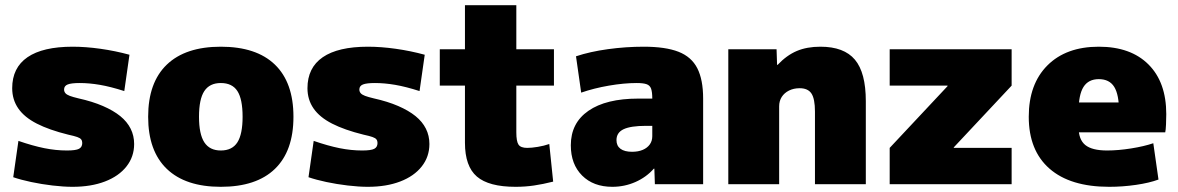

<svg xmlns="http://www.w3.org/2000/svg" viewBox="-20 -710 4541 740"><path d="M260 10Q225 10 182.5 5Q140 0 100 -8.5Q60 -17 31 -27L51 -167Q106 -148 150.5 -139Q195 -130 238 -130Q272 -130 284.5 -136.5Q297 -143 297 -159Q297 -167 293 -172.5Q289 -178 277.5 -182Q266 -186 243 -191Q170 -209 122 -233.5Q74 -258 50.5 -292Q27 -326 27 -370Q27 -449 86 -489.5Q145 -530 260 -530Q310 -530 367 -522Q424 -514 479 -499L459 -359Q406 -376 365 -383Q324 -390 287 -390Q255 -390 241 -384.5Q227 -379 227 -365Q227 -357 232 -351Q237 -345 249 -340.5Q261 -336 282 -331Q336 -319 376.5 -301.5Q417 -284 443.5 -262.5Q470 -241 483.5 -214Q497 -187 497 -155Q497 -106 467.5 -68.5Q438 -31 384.5 -10.5Q331 10 260 10Z M831 10Q695 10 623 -59Q551 -128 551 -260Q551 -392 623 -461Q695 -530 831 -530Q968 -530 1039.5 -461Q1111 -392 1111 -260Q1111 -128 1039.5 -59Q968 10 831 10ZM831 -130Q875 -130 895 -161.5Q915 -193 915 -260Q915 -328 895 -359Q875 -390 831 -390Q788 -390 767.5 -359Q747 -328 747 -260Q747 -193 767.5 -161.5Q788 -130 831 -130Z M1398 10Q1363 10 1320.5 5Q1278 0 1238 -8.5Q1198 -17 1169 -27L1189 -167Q1244 -148 1288.5 -139Q1333 -130 1376 -130Q1410 -130 1422.5 -136.5Q1435 -143 1435 -159Q1435 -167 1431 -172.5Q1427 -178 1415.5 -182Q1404 -186 1381 -191Q1308 -209 1260 -233.5Q1212 -258 1188.5 -292Q1165 -326 1165 -370Q1165 -449 1224 -489.5Q1283 -530 1398 -530Q1448 -530 1505 -522Q1562 -514 1617 -499L1597 -359Q1544 -376 1503 -383Q1462 -390 1425 -390Q1393 -390 1379 -384.5Q1365 -379 1365 -365Q1365 -357 1370 -351Q1375 -345 1387 -340.5Q1399 -336 1420 -331Q1474 -319 1514.5 -301.5Q1555 -284 1581.5 -262.5Q1608 -241 1621.5 -214Q1635 -187 1635 -155Q1635 -106 1605.5 -68.5Q1576 -31 1522.5 -10.5Q1469 10 1398 10Z M1967 10Q1864 10 1818 -29.5Q1772 -69 1772 -160V-380H1675V-520H1772V-690H1970V-520H2115V-380H1970V-200Q1970 -165 1978.5 -152.5Q1987 -140 2012 -140Q2029 -140 2053 -144Q2077 -148 2097 -155L2112 -10Q2072 0 2038 5Q2004 10 1967 10Z M2340 10Q2267 10 2223.5 -33.5Q2180 -77 2180 -150Q2180 -236 2248 -283Q2316 -330 2440 -330H2494Q2494 -355 2489.5 -368Q2485 -381 2472 -385.5Q2459 -390 2434 -390Q2385 -390 2327 -380Q2269 -370 2220 -353L2200 -493Q2254 -511 2323 -520.5Q2392 -530 2461 -530Q2545 -530 2595 -510.5Q2645 -491 2667.5 -447Q2690 -403 2690 -330V0H2504L2502 -60H2500Q2471 -27 2429 -8.5Q2387 10 2340 10ZM2416 -125Q2440 -125 2457.5 -132.5Q2475 -140 2484.5 -153.5Q2494 -167 2494 -185V-225H2470Q2411 -225 2383.5 -212Q2356 -199 2356 -170Q2356 -148 2371.5 -136.5Q2387 -125 2416 -125Z M2787 0V-520H2973L2975 -460H2977Q3012 -497 3051 -513.5Q3090 -530 3142 -530Q3233 -530 3275 -480Q3317 -430 3317 -320V0H3121V-280Q3121 -329 3107.5 -349.5Q3094 -370 3062 -370Q3039 -370 3021 -361Q3003 -352 2993 -336.5Q2983 -321 2983 -300V0Z M3409 0V-140L3632 -378V-380H3409V-520H3879V-380L3656 -142V-140H3879V0Z M4255 10Q4105 10 4025 -60Q3945 -130 3945 -260Q3945 -386 4017 -458Q4089 -530 4215 -530Q4338 -530 4406.5 -461.5Q4475 -393 4475 -270Q4475 -252 4474 -230Q4473 -208 4471 -200H4055V-315H4316L4293 -280Q4293 -345 4274.5 -375Q4256 -405 4215 -405Q4175 -405 4156 -375Q4137 -345 4137 -280V-220Q4137 -172 4163 -151Q4189 -130 4247 -130Q4290 -130 4340 -138Q4390 -146 4425 -158L4445 -18Q4410 -5 4358.5 2.5Q4307 10 4255 10Z"/></svg>

Font: M PLUS 1 Black
Style: Regular
Weight: 900
Designer: Coji Morishita
Foundry: UNDERFOREST DESIGN
Version: Version 1.001